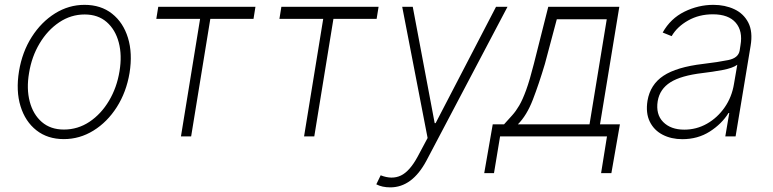

<svg xmlns="http://www.w3.org/2000/svg" viewBox="-20 -574 3253 808"><path d="M248.6 11.4Q180.4 11.4 133.3 -25.6Q86.3 -62.5 66.4 -127Q46.5 -191.4 60 -274.5Q73.5 -355.5 113.6 -418.5Q153.8 -481.5 211.6 -517.6Q269.5 -553.6 335.6 -553.6Q404.5 -553.6 451.5 -516.5Q498.6 -479.4 518.5 -414.8Q538.4 -350.1 525.2 -267Q511.7 -186.4 471.6 -123.4Q431.5 -60.4 373.4 -24.5Q315.3 11.4 248.6 11.4ZM248.9 -28.8Q307.5 -28.8 356.5 -61.4Q405.5 -94.1 438.7 -149.9Q471.9 -205.6 483 -274.5Q494 -341.3 479.8 -395.2Q465.6 -449.2 429 -481.2Q392.4 -513.1 336.3 -513.1Q278.4 -513.1 229.2 -480.1Q180 -447.1 146.7 -391.3Q113.3 -335.6 102.3 -267Q90.9 -200.6 105.1 -146.5Q119.3 -92.3 156.1 -60.5Q192.8 -28.8 248.9 -28.8Z M637.8 -494.7 646 -545.5H1055L1046.9 -494.7H865.1L784.4 0H741.5L822.1 -494.7Z M1155.9 -494.7 1164.1 -545.5H1573.2L1565 -494.7H1383.2L1302.6 0H1259.6L1340.2 -494.7Z M1622.5 214.5Q1588.1 214.5 1563.6 201.7L1582 163.7Q1629.6 182.5 1666.9 164.8Q1704.2 147 1737.6 85.2L1779.5 6.7L1672.6 -545.5H1717L1809.3 -55.8H1813.2L2067.5 -545.5H2115.8L1774.5 102.3Q1714.5 214.5 1622.5 214.5Z M2017.8 154.5 2053.6 -50.8H2101.2Q2120 -71.7 2135.5 -88.8Q2150.9 -105.8 2165.1 -130Q2179.3 -154.1 2194.2 -195.1Q2209.2 -236.2 2226.6 -305L2287.3 -545.5H2586.3L2505 -50.8H2588.8L2552.9 154.5H2509.6L2534.4 0H2084.5L2058.9 154.5ZM2159.4 -50.8H2460.9L2533.4 -492.9H2323.2L2273.1 -305Q2247.9 -220.5 2222.3 -154.3Q2196.7 -88.1 2159.4 -50.8Z M2851.6 11.7Q2804.7 11.7 2768.5 -7.1Q2732.2 -25.9 2714.5 -62.1Q2696.7 -98.4 2704.9 -150.2Q2716.6 -218.4 2772 -255.1Q2827.4 -291.9 2938.6 -305Q3002.1 -312.5 3044.7 -321.2Q3087.4 -329.9 3092.7 -361.2L3096.2 -383.9Q3106.5 -443.2 3076.2 -478.5Q3045.8 -513.8 2979.8 -513.8Q2921.9 -513.8 2875.7 -487.7Q2829.5 -461.6 2806.5 -421.9L2768.8 -437.1Q2801.8 -496.1 2860.4 -524.9Q2919 -553.6 2982.2 -553.6Q3030.9 -553.6 3070.1 -535.3Q3109.4 -517 3129.1 -478.9Q3148.8 -440.7 3138.8 -381L3075.6 0H3032.3L3049 -98.4H3045.8Q3017.4 -52.6 2967 -20.4Q2916.5 11.7 2851.6 11.7ZM2859.7 -28.4Q2910.9 -28.4 2955.1 -53.4Q2999.3 -78.5 3029.7 -122.2Q3060 -165.8 3068.9 -221.2L3082.7 -301.5Q3063.6 -287.3 3020.4 -279.3Q2977.3 -271.3 2937.1 -266.7Q2846.2 -256 2801.5 -227.8Q2756.7 -199.6 2747.9 -148.8Q2739 -93 2770.8 -60.7Q2802.6 -28.4 2859.7 -28.4Z"/></svg>

Font: Inter UI Extra Light
Style: Italic
Weight: 200
Italic angle: -9.39999°
Designer: Rasmus Andersson
Foundry: rsms
Version: 3.2;8d6f07862